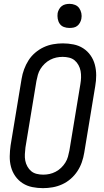

<svg xmlns="http://www.w3.org/2000/svg" viewBox="-20 -968 540 996"><path d="M203 8Q175 8 147.5 2.5Q120 -3 97.5 -17.5Q75 -32 59.5 -54Q44 -76 37 -102.5Q30 -129 30.5 -157.5Q31 -186 35 -214L92 -559Q96 -584 105 -608.5Q114 -633 128 -655Q142 -677 162.5 -694.5Q183 -712 206.5 -723Q230 -734 255.5 -738.5Q281 -743 306 -743Q334 -743 361.5 -737.5Q389 -732 411.5 -717.5Q434 -703 449.5 -681Q465 -659 472 -632.5Q479 -606 479 -577.5Q479 -549 474 -521L417 -176Q413 -151 404.5 -126.5Q396 -102 381.5 -80Q367 -58 347 -40.5Q327 -23 303 -12Q279 -1 253.5 3.5Q228 8 203 8ZM204 -62Q221 -62 237 -65.5Q253 -69 268.5 -77Q284 -85 297 -97.5Q310 -110 319 -124.5Q328 -139 332.5 -155Q337 -171 340 -187L397 -532Q400 -549 400.5 -566.5Q401 -584 398 -600Q395 -616 387 -630.5Q379 -645 367 -655Q355 -665 338.5 -669Q322 -673 305 -673Q288 -673 272 -669.5Q256 -666 240.5 -658Q225 -650 212 -637.5Q199 -625 190 -610.5Q181 -596 176.5 -580Q172 -564 169 -548L112 -203Q110 -186 109 -168.5Q108 -151 111 -135Q114 -119 122 -104.5Q130 -90 142 -80Q154 -70 170.5 -66Q187 -62 204 -62ZM340 -823Q325 -823 311.5 -828Q298 -833 290 -844.5Q282 -856 279.5 -870.5Q277 -885 279 -900Q281 -910 286.5 -920Q292 -930 300.5 -936.5Q309 -943 319.5 -945.5Q330 -948 341 -948Q356 -948 369.5 -942.5Q383 -937 391 -925.5Q399 -914 402 -899.5Q405 -885 402 -870Q400 -860 394.5 -850Q389 -840 380.5 -833.5Q372 -827 361.5 -825Q351 -823 340 -823Z"/></svg>

Font: Iosevka SS18
Style: Italic
Weight: 400
Italic angle: -9°
Monospace: yes
Designer: Belleve Invis
Foundry: Belleve Invis
Version: Version 25.1.1; ttfautohint (v1.8.4)